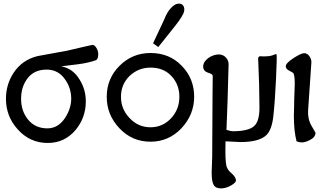

<svg xmlns="http://www.w3.org/2000/svg" viewBox="-20 -774 1800 1065"><path d="M525 -474Q525 -446 512 -440Q470 -425 416 -418L319 -406Q384 -395 422 -332Q456 -277 456 -212Q456 -122 400 -54Q339 19 245 19Q144 19 76 -59Q13 -130 13 -226Q13 -304 54 -368Q102 -442 189 -463L353 -493L443 -514Q457 -517 469.5 -520Q482 -523 487 -524L492 -525Q505 -525 515 -508Q525 -491 525 -474ZM375 -226Q375 -283 344 -329Q306 -388 239 -388Q168 -388 131 -337Q97 -291 97 -226Q97 -160 133 -114Q173 -62 243 -62Q304 -62 343 -123Q375 -175 375 -226Z M1001 -711Q997 -688 952 -631L858 -513L829 -534L891 -666Q906 -706 928.5 -730Q951 -754 972 -754Q989 -754 997 -741.5Q1005 -729 1001 -711ZM1057 -237Q1057 -138 986 -62Q915 12 815 12Q712 12 642 -63Q572 -137 572 -237Q572 -338 643 -409Q714 -480 815 -480Q920 -480 988 -409Q1057 -339 1057 -237ZM930 -353Q887 -399 815 -399Q748 -399 699 -353Q651 -306 651 -237Q651 -170 697 -121Q745 -68 815 -68Q882 -68 929 -118Q975 -168 975 -237Q975 -306 930 -353Z M1159 -261 1160 -352Q1160 -364 1133 -371Q1107 -380 1107 -405Q1107 -436 1148 -460Q1172 -472 1194 -472Q1217 -472 1232.5 -455.5Q1248 -439 1248 -418L1242 -206Q1241 -186 1240.5 -169.5Q1240 -153 1239.5 -138.5Q1239 -124 1238.5 -112Q1238 -100 1237.5 -90.5Q1237 -81 1237 -74Q1237 -67 1236.5 -62.5Q1236 -58 1236 -56V-54Q1260 -46 1271 -46Q1358 -46 1390 -75Q1422 -104 1419 -192Q1419 -294 1412 -447Q1411 -455 1417 -460Q1419 -462 1424 -462Q1448 -460 1462 -462Q1468 -462 1475 -463Q1482 -464 1488 -466Q1494 -468 1499 -470Q1504 -472 1507 -473L1510 -474Q1514 -474 1514 -472Q1517 -462 1511 -335Q1505 -210 1497 -138Q1490 -58 1459 -26Q1419 14 1313 14L1294 13Q1259 11 1231 10Q1228 114 1236 147Q1242 169 1264 187Q1286 206 1289 225Q1290 238 1263 254Q1234 271 1206 271Q1176 271 1165 251.5Q1154 232 1154 183Q1154 160 1157 97Z M1730 -38Q1730 -13 1700 2Q1675 16 1654 16Q1640 16 1625 10Q1610 -47 1610 -134V-138Q1610 -141 1610.5 -148.5Q1611 -156 1611 -166Q1611 -176 1611.5 -190.5Q1612 -205 1612 -221Q1615 -308 1615 -310Q1615 -355 1607 -369Q1600 -374 1584 -382Q1565 -392 1565 -406Q1565 -424 1610 -453Q1651 -479 1667 -479Q1685 -479 1697 -461Q1709 -443 1707 -425L1689 -162Q1686 -114 1708 -76Z"/></svg>

Font: GFS Complutum
Style: Regular
Weight: 400
Designer: George D. Matthiopoulos
Foundry: George D. Matthiopoulos
Version: Version 1.000